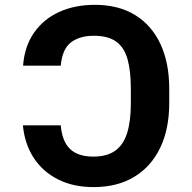

<svg xmlns="http://www.w3.org/2000/svg" viewBox="-20 -757 788 787"><path d="M73.9 -243.3H229Q234.7 -177.2 267.4 -146.1Q300.1 -115.1 362.2 -115.1Q419.4 -115.1 453.1 -139.9Q486.9 -164.8 501.6 -213.4Q516.3 -262.1 516.3 -333.1V-392.8Q516.3 -464.8 503.2 -513.1Q490.1 -561.4 457 -585.9Q424 -610.4 364.3 -610.4Q307.2 -610.4 271.3 -583.6Q235.4 -556.8 229 -487.9H74.6Q80.3 -566.1 118.8 -622Q157.3 -677.9 221.6 -707.6Q285.9 -737.2 368.6 -737.2Q465.9 -737.2 533.9 -695.3Q601.9 -653.4 637.8 -576.3Q673.7 -499.3 673.7 -392.8V-334.5Q673.7 -228 636.4 -150.7Q599.1 -73.5 529.8 -31.8Q460.6 9.9 363.6 9.9Q280.2 9.9 217.5 -21.8Q154.8 -53.6 117.9 -110.4Q81 -167.3 73.9 -243.3Z"/></svg>

Font: InterMG
Style: Bold
Weight: 700
Designer: Rasmus Andersson
Foundry: rsms
Version: Version 3.019;December 26, 2023;FontCreator 15.0.0.2955 64-b